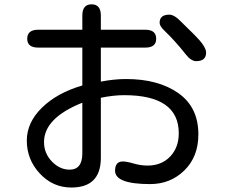

<svg xmlns="http://www.w3.org/2000/svg" viewBox="-20 -796 1040 871"><path d="M353.5 -580.1H153.3Q103.5 -580.1 103.5 -620.1Q103.5 -661.1 153.3 -661.1H353.5V-725.6Q353.5 -776.4 395.5 -776.4Q437.5 -776.4 437.5 -725.6V-661.1H639.6Q688.5 -661.1 688.5 -620.1Q688.5 -580.1 639.6 -580.1H437.5V-425.8Q498 -437.5 551.8 -437.5Q698.2 -437.5 789.1 -373.5Q879.9 -309.6 879.9 -186.5Q879.9 -85 816.4 -22.9Q752.9 39.1 661.1 39.1Q502 39.1 502 -21.5Q502 -63.5 537.1 -63.5Q554.7 -63.5 586.4 -54.2Q618.2 -44.9 649.4 -44.9Q712.9 -44.9 752 -85.9Q791 -127 791 -191.4Q791 -364.3 543 -364.3Q495.1 -364.3 437.5 -352.5V-78.1Q436.5 54.7 303.7 54.7Q219.7 54.7 160.6 -8.8Q101.6 -72.3 101.6 -158.2Q101.6 -240.2 170.4 -307.6Q239.3 -375 353.5 -408.2V-580.1ZM353.5 -330.1Q179.7 -260.7 179.7 -151.4Q179.7 -100.6 215.3 -63.5Q251 -26.4 295.9 -26.4Q353.5 -26.4 353.5 -100.6V-330.1ZM748 -729.5Q771.5 -729.5 803.7 -695.3L863.3 -636.7Q915 -585 915 -557.6Q915 -518.6 870.1 -518.6Q846.7 -518.6 822.3 -549.8Q797.9 -581.1 773.4 -607.9Q749 -634.8 726.6 -656.2Q704.1 -677.7 704.1 -692.4Q704.1 -729.5 748 -729.5Z"/></svg>

Font: jf-openhuninn-1.0
Style: Regular
Weight: 400
Designer: [Kosugi Maru]
      Designed by Motoya company      

      [Varela Round]
      Joe Prince(Latin component); Avraham Co
Foundry: justfont CO.,LTD.
Version: 1.0